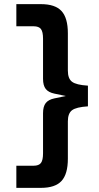

<svg xmlns="http://www.w3.org/2000/svg" viewBox="-20 -818 478 928"><path d="M178 90H59V-17H142.5Q167.5 -17 177.8 -30.2Q188 -43.5 188 -77V-271Q188 -303 201 -319.8Q214 -336.5 243 -342.5L298 -354L243 -365.5Q214 -371.5 201 -388.2Q188 -405 188 -437V-631Q188 -664.5 177.8 -677.8Q167.5 -691 142.5 -691H59V-798H178Q246.5 -798 277.2 -764.8Q308 -731.5 308 -657V-476.5Q308 -438 328.2 -422.8Q348.5 -407.5 405 -404V-304Q348.5 -300.5 328.2 -285.2Q308 -270 308 -231.5V-51Q308 23.5 277.2 56.8Q246.5 90 178 90Z"/></svg>

Font: Spline Sans SemiBold
Style: Regular
Weight: 600
Designer: Eben Sorkin, Mirko Velimirovic
Foundry: Sorkin Type
Version: Version 1.000; ttfautohint (v1.8.3)